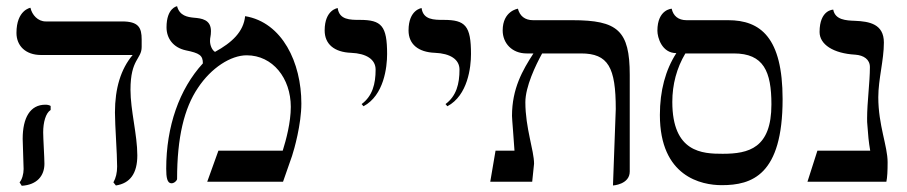

<svg xmlns="http://www.w3.org/2000/svg" viewBox="-20 -585 2920 618"><path d="M400 -296C400 -396 436 -394 436 -434V-458C436 -496 426 -516 373 -516H127C102 -516 83 -537 78 -560C78 -560 33 -553 33 -479C33 -438 62 -408 112 -408H407C369 -363 350 -301 350 -223C350 -181 357 -91 357 -49C357 -29 353 -12 345 2L353 12C399 5 422 -27 422 -85C422 -151 400 -230 400 -296ZM119 -159C119 -191 127 -221 143 -231V-244C138 -247 132 -248 126 -248C77 -248 53 -206 53 -138C53 -119 56 -59 56 -41C56 -25 51 -7 43 2L50 13C99 10 123 -19 123 -58C123 -77 119 -140 119 -159Z M769 -533C764 -483 727 -448 672 -418C662 -424 656 -440 656 -453C656 -466 659 -468 659 -485C659 -522 629 -526 604 -528C584 -530 558 -534 550 -565C550 -565 516 -560 516 -497C516 -462 537 -432 578 -423C622 -414 633 -407 633 -381C557 -298 515 -178 515 -42C515 -14 518 5 532 5C541 5 550 -4 550 -9C550 -143 573 -237 617 -302C660 -367 723 -407 774 -407C858 -407 916 -333 916 -241C916 -191 901 -135 890 -100H683L647 0H891L920 -83C927 -104 950 -185 950 -252C950 -383 889 -513 769 -533Z M1150 -243C1216 -278 1226 -369 1226 -411C1226 -502 1208 -521 1138 -521C1107 -521 1072 -521 1067 -559C1067 -559 1025 -554 1025 -487C1025 -443 1056 -417 1110 -415C1159 -413 1189 -394 1189 -361C1189 -315 1179 -276 1144 -250Z M1420 -243C1486 -278 1496 -369 1496 -411C1496 -502 1478 -521 1408 -521C1377 -521 1342 -521 1337 -559C1337 -559 1295 -554 1295 -487C1295 -443 1326 -417 1380 -415C1429 -413 1459 -394 1459 -361C1459 -315 1449 -276 1414 -250Z M1953 12C1953 12 2007 9 2007 -33V-344C2007 -487 1968 -520 1822 -520H1696C1669 -520 1653 -534 1647 -557C1647 -557 1598 -550 1598 -487C1598 -446 1628 -413 1675 -413H1697C1662 -359 1628 -300 1628 -212C1628 -202 1634 -135 1636 -100H1575L1558 0H1693L1699 -58C1699 -101 1671 -173 1671 -256C1671 -306 1704 -375 1725 -413H1850C1938 -413 1962 -368 1962 -234Z M2303 11C2400 11 2499 -21 2499 -266C2499 -464 2428 -520 2324 -520H2190C2163 -520 2147 -534 2142 -557C2142 -557 2096 -555 2096 -486C2096 -465 2110 -414 2157 -414C2122 -360 2104 -293 2104 -215C2104 -16 2238 11 2303 11ZM2342 -413C2438 -413 2463 -355 2463 -249C2463 -108 2390 -90 2306 -90C2241 -90 2144 -94 2144 -257C2144 -313 2158 -366 2186 -413Z M2807 -272C2807 -330 2825 -391 2825 -448C2825 -508 2778 -516 2732 -518C2703 -519 2668 -521 2662 -554C2662 -554 2618 -554 2618 -482C2618 -442 2662 -413 2733 -409C2760 -407 2780 -394 2780 -369C2780 -320 2771 -256 2771 -204C2771 -196 2771 -188 2772 -181C2774 -152 2776 -128 2781 -100H2611L2579 0H2833C2836 -14 2837 -35 2837 -63C2837 -115 2807 -182 2807 -272Z"/></svg>

Font: Libertinus Serif
Style: Regular
Weight: 400
Designer: Philipp H. Poll, Khaled Hosny
Foundry: Caleb Maclennan
Version: Version 7.050;RELEASE